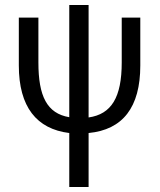

<svg xmlns="http://www.w3.org/2000/svg" viewBox="-20 -520 636 765"><path d="M256 10V225H333V10C469 -3 539 -92 539 -259V-450H465V-271C465 -132 424 -65 333 -52V-500H256V-53C167 -68 133 -137 133 -271V-450H55V-259C55 -94 126 -6 256 10Z"/></svg>

Font: Mint Spirit
Style: Regular
Weight: 400
Designer: HARENDAL Hirwen
Foundry: Arkandis Digital Foundry.
Version: Version 1.004;FFEdit